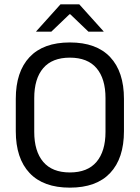

<svg xmlns="http://www.w3.org/2000/svg" viewBox="-20 -845 638 877"><path d="M299.1 12.1Q178.1 12.1 115.1 -54.7Q52.1 -121.6 52.1 -245.8V-393.5Q52.1 -517.4 115.1 -584.3Q178.1 -651.1 299.1 -651.1Q420.1 -651.1 483.1 -584.3Q546.2 -517.4 546.2 -393.5V-245.8Q546.2 -121.6 483.1 -54.7Q420.1 12.1 299.1 12.1ZM299.1 -57.3Q379.9 -57.3 420.9 -105.7Q461.9 -154.2 461.9 -242.7V-396.8Q461.9 -485.7 420.9 -533.7Q379.9 -581.7 299.1 -581.7Q218.4 -581.7 177.4 -533.7Q136.4 -485.7 136.4 -396.8V-242.7Q136.4 -154.2 177.4 -105.7Q218.4 -57.3 299.1 -57.3ZM256.2 -825.1H342.2L453.2 -701.7V-700.4H383.9L301.1 -779.7H297.3L214.5 -700.4H145.2V-701.7Z"/></svg>

Font: Anek Tamil Medium
Style: Regular
Weight: 500
Designer: Aadarsh Rajan (Tamil), Yesha Goshar (Latin)
Foundry: Ek Type
Version: Version 1.003